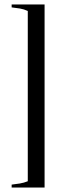

<svg xmlns="http://www.w3.org/2000/svg" viewBox="-20 -717 333 857"><path d="M179 120H32V107Q50 105 68.5 102Q87 99 104 92V-668Q87 -676 69 -679Q51 -682 32 -684V-697H179Z"/></svg>

Font: Germanica
Style: Regular
Weight: 400
Designer: Peter Wiegel
Foundry: Peter Wiegel